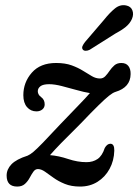

<svg xmlns="http://www.w3.org/2000/svg" viewBox="-20 -694 522 724"><path d="M411 -126Q410 -88 393.2 -57.2Q376.5 -26.5 347.8 -8.5Q319 9.5 282 9.5Q249 9.5 224.5 -0.5Q200 -10.5 182 -23.5Q164 -36.5 149.8 -46.5Q135.5 -56.5 123 -56.5Q113 -56.5 106 -46.8Q99 -37 92 -23.8Q85 -10.5 74 -0.5Q63 9.5 45 9.5Q5 9.5 5 -32Q5 -55.5 23.2 -74.5Q41.5 -93.5 84 -107Q93.5 -111 106 -121.5Q118.5 -132 141.8 -156Q165 -180 206.5 -224.5Q250 -270 277 -297.8Q304 -325.5 319 -343Q297 -346.5 268.8 -354.5Q240.5 -362.5 213 -369.5Q185.5 -376.5 165.5 -376.5Q142.5 -376.5 132.5 -368.8Q122.5 -361 122.5 -350Q122.5 -344.5 125.2 -338.8Q128 -333 135.5 -327.5Q148.5 -318 148.5 -300.5Q148.5 -288.5 139.5 -281.2Q130.5 -274 117.5 -274Q96 -274 82 -290Q68 -306 68 -335Q68 -383.5 100 -420Q132 -456.5 191.5 -456.5Q226 -456.5 250.5 -447.5Q275 -438.5 293.2 -427Q311.5 -415.5 326.5 -406.8Q341.5 -398 357 -398Q369 -398 377.2 -406.8Q385.5 -415.5 393.2 -427Q401 -438.5 411.2 -447.5Q421.5 -456.5 437.5 -456.5Q455.5 -456.5 464.2 -445Q473 -433.5 472.5 -414.5Q472 -364.5 415.5 -347.5Q405.5 -344.5 390.8 -332.8Q376 -321 350.8 -296.2Q325.5 -271.5 285 -229Q235 -179.5 210 -153.8Q185 -128 168.5 -109Q201 -106.5 236.8 -94.5Q272.5 -82.5 306 -82.5Q330.5 -82.5 348 -94.5Q365.5 -106.5 375 -136Q384 -152 396.5 -152Q411.5 -151.5 411 -126ZM372 -619Q394 -646.5 413.5 -662.2Q433 -678 455.5 -673.5Q473.5 -670 479.2 -655Q485 -640 477.5 -622.5Q470 -605.5 454.5 -592.8Q439 -580 413.5 -566.5L318.5 -506.5Q311 -502.5 303.2 -502.5Q295.5 -502.5 292 -507.5Q288 -513 291.2 -520.5Q294.5 -528 300.5 -535.5Z"/></svg>

Font: Fraunces 72pt SuperSoft
Style: Italic
Weight: 400
Italic angle: -16°
Version: Version 1.000;[b76b70a41]